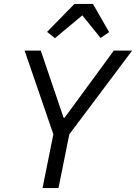

<svg xmlns="http://www.w3.org/2000/svg" viewBox="-20 -955 691 975"><path d="M277 0H196L251 -273L105 -698H187L303 -357H308L558 -698H651L332 -273ZM358 -935H452L534 -792L491 -762L398 -877L259 -761L219 -793Z"/></svg>

Font: IBM Plex Sans Var
Style: Italic
Weight: 400
Italic angle: -11.31°
Designer: Mike Abbink, Paul van der Laan, Pieter van Rosmalen
Foundry: Bold Monday
Version: Version 1.001